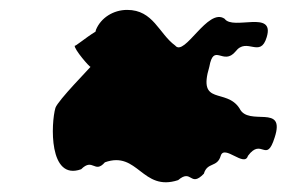

<svg xmlns="http://www.w3.org/2000/svg" viewBox="-20 -444 579 388"><path d="M92 -226C83 -195 78 -78 144 -102C168 -126 171 -92 192 -116C259 -140 267 -56 340 -80C368 -104 364 -64 392 -93C399 -117 419 -105 426 -129C433 -153 474 -105 481 -129C509 -167 518 -112 535 -166C558 -236 482 -187 464 -225C437 -267 379 -229 403 -309C412 -359 431 -310 456 -340C479 -370 506 -325 519 -369C536 -425 451 -382 434 -406C400 -430 353 -328 334 -352C301 -376 290 -424 237 -424C209 -424 184 -408 174 -384L173 -380C153 -368 130 -348 131 -352C129 -345 162 -307 163 -309C162 -307 97 -241 92 -226Z"/></svg>

Font: Alpina
Style: Obl
Weight: 400
Version: Version 0.9